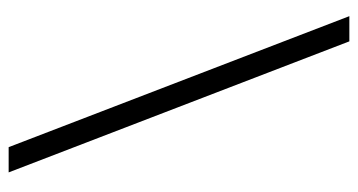

<svg xmlns="http://www.w3.org/2000/svg" viewBox="-208 -542 812 435"><g transform="rotate(-90 197.5 -325.0)"><path d="M320.8 61 23.9 -710.9H81.1L377.9 61Z"/></g></svg>

Font: Vazirmatn RD UI FD ExtraLight
Style: Regular
Weight: 200
Designer: Saber Rastikerdar
Foundry: Saber Rastikerdar
Version: Version 33.003